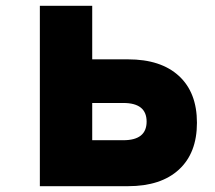

<svg xmlns="http://www.w3.org/2000/svg" viewBox="-20 -640 740 660"><path d="M117 0V-620H297V-436H420Q533 -436 595 -379Q657 -322 657 -218Q657 -114 595 -57Q533 0 420 0ZM297 -158H404Q484 -158 484 -222Q484 -286 404 -286H297Z"/></svg>

Font: Martian Mono ExtraBold
Style: Regular
Weight: 800
Monospace: yes
Designer: Roman Shamin
Foundry: Evil Martians
Version: Version 1.000; ttfautohint (v1.8.4.7-5d5b)